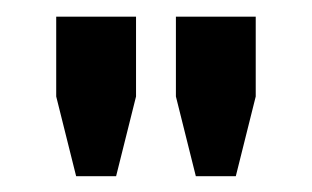

<svg xmlns="http://www.w3.org/2000/svg" viewBox="-20 -704 382 235"><path d="M48.8 -683.6H146.5V-585.9L122.1 -488.3H73.2L48.8 -585.9ZM195.3 -683.6H293V-585.9L268.6 -488.3H219.7L195.3 -585.9Z"/></svg>

Font: Sanitrixie
Style: Regular
Weight: 400
Designer: Jayvee D. Enaguas (Grand Chaos)
Version: Version 1.1 - 6/9/2013